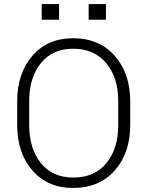

<svg xmlns="http://www.w3.org/2000/svg" viewBox="-20 -908 721 938"><path d="M616.2 -297.4Q616.2 -160.2 540.5 -75Q464.8 10.3 337.9 10.3Q212.9 10.3 138.4 -75Q64 -160.2 64 -297.4V-413.1Q64 -549.8 138.2 -635.5Q212.4 -721.2 337.4 -721.2Q464.4 -721.2 540.3 -635.5Q616.2 -549.8 616.2 -413.1ZM557.6 -414.1Q557.6 -528.3 499.3 -599.1Q440.9 -669.9 337.4 -669.9Q236.3 -669.9 179.4 -599.1Q122.6 -528.3 122.6 -414.1V-297.4Q122.6 -182.1 179.7 -111.3Q236.8 -40.5 337.9 -40.5Q441.9 -40.5 499.8 -111.1Q557.6 -181.6 557.6 -297.4ZM497.6 -811.5H413.1V-888.2H497.6ZM268.6 -811.5H183.6V-888.2H268.6Z"/></svg>

Font: Franko
Style: Light
Weight: 300
Designer: Google
Version: Version 1.200310; 2013